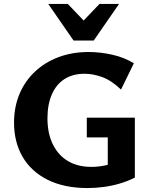

<svg xmlns="http://www.w3.org/2000/svg" viewBox="-20 -936 765 971"><path d="M423 15Q305 15 221.5 -26.5Q138 -68 94.5 -142.5Q51 -217 51 -316Q51 -395 78.5 -460.5Q106 -526 156.5 -573.5Q207 -621 276 -647Q345 -673 428 -673Q486 -673 547 -659.5Q608 -646 657 -616L592 -483Q544 -529 497.5 -546Q451 -563 408 -563Q348 -563 306 -536Q264 -509 242 -458Q220 -407 220 -338Q220 -261 247.5 -205.5Q275 -150 324.5 -121Q374 -92 442 -92Q480 -92 516.5 -100.5Q553 -109 583 -128L525 -61V-241H419V-341H662V-38Q627 -20 586.5 -8Q546 4 504.5 9.5Q463 15 423 15ZM352 -731 379 -807 483 -916H582L454 -731ZM352 -731 224 -916H323L428 -806L454 -731Z"/></svg>

Font: Ysabeau Office ExtraBold
Style: Regular
Weight: 800
Designer: Christian Thalmann (Catharsis Fonts)
Version: Version 2.001;gftools[0.9.30]; featfreeze: tnum,lnum,ss02